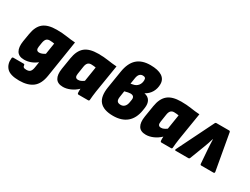

<svg xmlns="http://www.w3.org/2000/svg" viewBox="-71 -1331 2816 2164"><g transform="rotate(30 1337.0 -249.0)"><path d="M300 -512Q373 -512 430.5 -503Q488 -494 548 -490L473 -13Q455 100 391 148.5Q327 197 216 197Q98 197 53 148.5Q8 100 17 21Q19 6 32 6H166Q180 6 180 21Q180 35 190 43Q200 51 227 51Q260 51 275.5 34.5Q291 18 297 -18L309 -95Q233 -35 146 -35Q76 -35 49 -81Q22 -127 35 -210L52 -312Q69 -418 127 -465Q185 -512 300 -512ZM255 -189Q288 -189 328 -216L351 -362Q340 -364 325 -366Q310 -368 292 -368Q262 -368 247 -351Q232 -334 226 -297L218 -245Q209 -189 255 -189Z M679 12Q609 12 582 -32.5Q555 -77 568 -160L592 -309Q609 -415 667 -463.5Q725 -512 840 -512Q913 -512 970.5 -503Q1028 -494 1088 -490L1030 -131Q1025 -98 1022 -69.5Q1019 -41 1017 -15Q1016 0 1002 0H877Q864 0 862 -15Q861 -27 861 -41Q861 -55 862 -69Q821 -30 772.5 -9Q724 12 679 12ZM788 -142Q808 -142 825.5 -150.5Q843 -159 861 -172L891 -362Q880 -364 865.5 -366Q851 -368 831 -368Q802 -368 786.5 -350.5Q771 -333 766 -297L751 -198Q742 -142 788 -142Z M1331 12Q1208 12 1155 -48.5Q1102 -109 1123 -239L1159 -462Q1178 -581 1240.5 -638Q1303 -695 1414 -695Q1513 -695 1565 -661.5Q1617 -628 1617 -564Q1617 -507 1590.5 -460.5Q1564 -414 1515 -387L1514 -385Q1563 -376 1585 -339Q1607 -302 1598 -243L1593 -210Q1576 -101 1509.5 -44.5Q1443 12 1331 12ZM1322 -401 1352 -407Q1391 -414 1414 -442.5Q1437 -471 1437 -513Q1437 -533 1428 -541.5Q1419 -550 1398 -550Q1345 -550 1334 -477ZM1345 -138Q1374 -138 1393.5 -157.5Q1413 -177 1419 -213L1425 -249Q1434 -305 1377 -305Q1354 -305 1304 -291L1292 -212Q1286 -173 1298.5 -155.5Q1311 -138 1345 -138Z M1758 12Q1688 12 1661 -32.5Q1634 -77 1647 -160L1671 -309Q1688 -415 1746 -463.5Q1804 -512 1919 -512Q1992 -512 2049.5 -503Q2107 -494 2167 -490L2109 -131Q2104 -98 2101 -69.5Q2098 -41 2096 -15Q2095 0 2081 0H1956Q1943 0 1941 -15Q1940 -27 1940 -41Q1940 -55 1941 -69Q1900 -30 1851.5 -9Q1803 12 1758 12ZM1867 -142Q1887 -142 1904.5 -150.5Q1922 -159 1940 -172L1970 -362Q1959 -364 1944.5 -366Q1930 -368 1910 -368Q1881 -368 1865.5 -350.5Q1850 -333 1845 -297L1830 -198Q1821 -142 1867 -142Z M2142 0Q2126 0 2133 -17L2366 -488Q2371 -500 2384 -500H2548Q2560 -500 2563 -488L2647 -17Q2649 0 2632 0H2475Q2462 0 2460 -13L2446 -199Q2444 -233 2442.5 -260.5Q2441 -288 2440 -322H2437Q2427 -289 2418 -261.5Q2409 -234 2396 -201L2324 -13Q2319 0 2305 0Z"/></g></svg>

Font: Sofia Sans ExtraBlack
Style: Italic
Weight: 1000
Italic angle: -9°
Designer: Botio Nikoltchev, Ani Petrova
Foundry: lettersoup
Version: Version 4.100; ttfautohint (v1.8.4.7-5d5b)